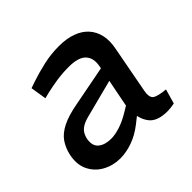

<svg xmlns="http://www.w3.org/2000/svg" viewBox="-131 -656 809 809"><g transform="rotate(-45 273.0 -252.0)"><path d="M482.6 2.5Q471.5 5 460.5 6.2Q449.5 7.5 441 7.5Q380.8 7.5 357 -23Q333.2 -53.4 333.6 -96.8L330.2 -115.8L372.1 -329.5Q380.2 -371.5 358.2 -395.4Q336.1 -419.4 279.1 -419.4Q240.2 -419.4 205.9 -414.1Q171.5 -408.7 143.1 -402.2L115.5 -395.4L104.2 -466.6L132.5 -476.4Q174.1 -490.4 218.7 -500.5Q263.4 -510.6 310.8 -510.6Q355.9 -510.6 389.8 -498.4Q423.7 -486.2 444.7 -463Q465.8 -439.8 473.1 -407.3Q480.4 -374.8 472.2 -333.8L432.5 -123Q426.2 -89.2 440.1 -77.9Q454 -66.6 501.1 -62.4ZM159.9 7.5Q117.2 7.5 81.7 -11.9Q46.2 -31.2 28.3 -67Q10.3 -102.8 20 -152.3Q27.5 -187.2 45.2 -213Q62.9 -238.7 98.4 -256.5Q133.8 -274.3 193.1 -284.9L391.2 -323.2L378.6 -262.2L192.7 -214Q167.9 -208.1 152.7 -199.3Q137.6 -190.4 129.9 -178.5Q122.2 -166.7 118.6 -150.2Q112.3 -112.7 133.5 -95.6Q154.6 -78.5 191.5 -78.5Q213.9 -78.5 243.3 -87.7Q272.8 -96.9 303.5 -115.3L355.3 -146.3L362.8 -91.3L305.7 -46.4Q270.8 -19.3 233.1 -5.9Q195.4 7.5 159.9 7.5Z"/></g></svg>

Font: REM Medium
Style: Italic
Weight: 500
Italic angle: -11°
Designer: Octavio Pardo
Foundry: Ashler Design
Version: Version 1.005;gftools[0.9.28]